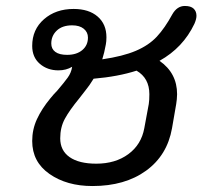

<svg xmlns="http://www.w3.org/2000/svg" viewBox="-20 -614 679 644"><path d="M639 -561Q639 -550 632 -534Q594 -454 515 -410Q574 -369 574 -298Q574 -290 573 -280.5Q572 -271 571 -265L557 -184Q541 -93 470 -41.5Q399 10 290 10Q204 10 146 -30.5Q88 -71 88 -141Q88 -180 104 -214.5Q120 -249 148 -283Q160 -298 172 -310Q195 -337 207 -353.5Q219 -370 222 -390Q202 -378 176 -378Q139 -378 113.5 -400Q88 -422 88 -460Q88 -515 127.5 -549.5Q167 -584 227 -584Q278 -584 307.5 -558.5Q337 -533 337 -489Q337 -475 335 -465Q330 -437 323 -415Q392 -425 435.5 -443.5Q479 -462 506 -491Q533 -520 558 -566Q574 -594 600 -594Q620 -594 629.5 -585Q639 -576 639 -561ZM275 -488Q275 -506 261 -517.5Q247 -529 222 -529Q189 -529 170.5 -511.5Q152 -494 152 -468Q152 -450 165.5 -440Q179 -430 205 -430Q237 -430 256 -446Q275 -462 275 -488ZM438 -377Q376 -357 294 -350Q280 -327 266 -310L245 -283Q213 -244 197.5 -215.5Q182 -187 182 -150Q182 -109 213.5 -87Q245 -65 303 -65Q367 -65 410.5 -97Q454 -129 464 -184L479 -265Q481 -277 481 -298Q481 -352 438 -377Z"/></svg>

Font: Kodchasan Medium
Style: Italic
Weight: 500
Italic angle: -10°
Version: Version 1.000; ttfautohint (v1.6)